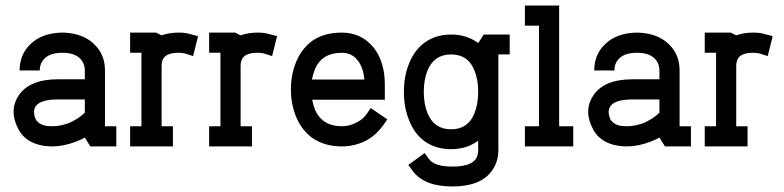

<svg xmlns="http://www.w3.org/2000/svg" viewBox="-20 -530 2837 695"><path d="M401 -73V0H307L287 -32Q271 -23 254 -17Q210 0 168 0Q158 0 140 -2Q66 -13 41 -74Q14 -135 48 -185Q87 -243 190 -243H287V-275Q287 -300 270 -318Q249 -339 206 -339Q162 -339 141 -318Q124 -301 124 -275H51Q51 -332 89 -369Q130 -410 203 -412H208Q281 -410 322 -369Q360 -332 360 -275V-73ZM287 -170H190Q126 -170 109 -145Q98 -128 108 -101Q118 -79 150 -74Q159 -73 169 -73Q197 -73 228 -84Q263 -99 287 -122Z M606 0V-73H565V-291Q565 -309 572 -319Q584 -339 628 -339Q640 -339 651 -336L679 -327L697 -399L671 -406Q651 -412 628 -412Q592 -412 565 -402L545 -412H451V-339H492V-73H451V0Z M892 0V-73H851V-291Q851 -309 858 -319Q870 -339 914 -339Q926 -339 937 -336L965 -327L983 -399L957 -406Q937 -412 914 -412Q878 -412 851 -402L831 -412H737V-339H778V-73H737V0Z M1217 0Q1266 0 1309 -23Q1343 -43 1366 -75L1382 -98L1322 -139L1307 -117Q1294 -98 1273 -88Q1247 -73 1217 -73Q1148 -73 1121 -131Q1114 -148 1110 -169H1373V-223Q1373 -306 1333 -357Q1289 -412 1217 -412Q1153 -412 1110 -382Q1074 -355 1055 -313Q1033 -264 1033 -206Q1033 -149 1055 -100Q1074 -58 1110 -31Q1155 0 1217 0ZM1299 -242H1109Q1114 -265 1121 -282Q1147 -339 1217 -339Q1254 -339 1275 -311Q1295 -286 1299 -242Z M1760 89Q1784 57 1784 12V-333H1825V-405H1731L1711 -374Q1708 -376 1704 -379Q1665 -405 1613 -405Q1560 -405 1521 -378.5Q1482 -352 1462 -303Q1442 -256 1442 -197.5Q1442 -139 1462 -92Q1482 -42 1521 -16Q1560 10 1613 10Q1665 10 1704 -16Q1708 -18 1711 -21V12Q1711 33 1702 46Q1682 73 1617.5 73Q1553 73 1533 46L1517 24L1458 67L1474 89Q1516 145 1617.5 145Q1719 145 1760 89ZM1697 -276Q1711 -242 1711 -197.5Q1711 -153 1697 -119Q1674 -62 1613 -62Q1552 -62 1528 -119Q1514 -153 1514 -197.5Q1514 -242 1528 -276Q1552 -333 1613 -333Q1674 -333 1697 -276Z M2055 0V-73H2004V-510H1880V-437H1931V-73H1880V0Z M2481 -73V0H2387L2367 -32Q2351 -23 2334 -17Q2290 0 2248 0Q2238 0 2220 -2Q2146 -13 2121 -74Q2094 -135 2128 -185Q2167 -243 2270 -243H2367V-275Q2367 -300 2350 -318Q2329 -339 2286 -339Q2242 -339 2221 -318Q2204 -301 2204 -275H2131Q2131 -332 2169 -369Q2210 -410 2283 -412H2288Q2361 -410 2402 -369Q2440 -332 2440 -275V-73ZM2367 -170H2270Q2206 -170 2189 -145Q2178 -128 2188 -101Q2198 -79 2230 -74Q2239 -73 2249 -73Q2277 -73 2308 -84Q2343 -99 2367 -122Z M2686 0V-73H2645V-291Q2645 -309 2652 -319Q2664 -339 2708 -339Q2720 -339 2731 -336L2759 -327L2777 -399L2751 -406Q2731 -412 2708 -412Q2672 -412 2645 -402L2625 -412H2531V-339H2572V-73H2531V0Z"/></svg>

Font: Venice Serif Bold
Style: Regular
Weight: 700
Designer: Bruno Pierini
Foundry: Unio | Creative Solutions
Version: Version 1.000;PS 001.000;hotconv 1.0.70;makeotf.lib2.5.58329